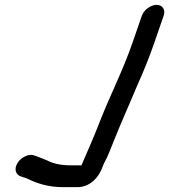

<svg xmlns="http://www.w3.org/2000/svg" viewBox="-20 -675 698 792"><path d="M565 -610 527 -500C488 -386 434 -282 392 -174C368 -112 341 -51 316 7H272C232 7 199 0 175 -13C159 -19 145 -25 130 -31L120 -34C97 -43 65 -23 53 -4C36 23 46 45 64 52L73 55C79 57 86 59 93 62C131 81 178 97 241 97H299C349 97 387 60 404 11C406 5 408 0 411 -5C425 -30 436 -61 448 -90C480 -171 513 -242 545 -320C571 -377 596 -439 617 -500L655 -610C664 -635 650 -655 626 -655C602 -655 574 -635 565 -610Z"/></svg>

Font: Electronic
Style: BlkSuIt
Weight: 900
Version: Version 1.011